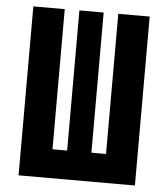

<svg xmlns="http://www.w3.org/2000/svg" viewBox="-51 -739 688 785"><g transform="rotate(5 293.0 -346.5)"><path d="M54.2 0V-693.4H183.1V-118.2H243.2V-693.4H342.8V-118.2H402.8V-693.4H531.7V0Z"/></g></svg>

Font: Cascadia Mono PL
Style: Bold
Weight: 700
Monospace: yes
Designer: Aaron Bell
Foundry: Saja Typeworks
Version: Version 2404.023; ttfautohint (v1.8.4)